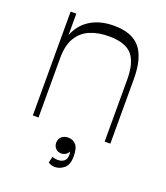

<svg xmlns="http://www.w3.org/2000/svg" viewBox="-139 -652 825 952"><g transform="rotate(20 273.5 -176.5)"><path d="M451 0V-327Q451 -417 415.5 -457.5Q380 -498 294 -498Q237 -498 194 -480Q151 -462 126.5 -421.5Q102 -381 102 -314V0H72V-548H102V-382L93 -405Q110 -478 164 -517Q218 -556 299 -556Q394 -556 437.5 -504Q481 -452 481 -340V0ZM261 203Q251 203 242 200Q233 197 226 192L234 159Q245 165 264 165Q284 165 296.5 154.5Q309 144 309 123Q309 115 307.5 108Q306 101 304 97L309 100Q303 115 292 122Q281 129 269 129Q249 129 238 116.5Q227 104 227 88Q227 67 240.5 55Q254 43 276 43Q300 43 316 60.5Q332 78 332 123Q332 165 310 184Q288 203 261 203Z"/></g></svg>

Font: Savate ExtraLight
Style: Regular
Weight: 200
Designer: Max Esnée
Foundry: Plomb Type
Version: Version 2.000